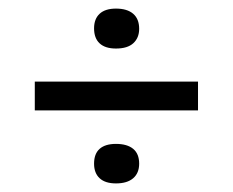

<svg xmlns="http://www.w3.org/2000/svg" viewBox="-20 -524 542 447"><path d="M61 -267V-334H441V-267ZM250 -411Q225 -411 212 -423Q199 -435 199 -458Q199 -480 212 -492Q225 -504 250 -504Q276 -504 290 -492Q304 -480 304 -457Q304 -436 290.5 -423.5Q277 -411 250 -411ZM250 -97Q225 -97 212 -109Q199 -121 199 -143Q199 -166 212 -177.5Q225 -189 250 -189Q276 -189 290 -177.5Q304 -166 304 -143Q304 -121 290 -109Q276 -97 250 -97Z"/></svg>

Font: Bricolage Grotesque 24pt Light
Style: Regular
Weight: 300
Designer: Mathieu Triay
Foundry: Atelier Triay
Version: Version 1.001;gftools[0.9.33.dev8+g029e19f]